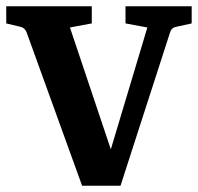

<svg xmlns="http://www.w3.org/2000/svg" viewBox="-27 -593 634 615"><path d="M58 -490Q52 -504 39 -507L-7 -518V-573H267V-518L197 -505L347 -58H311L445 -505L375 -518V-573H587V-518L537 -507Q522 -504 518 -490L359 2H236Z"/></svg>

Font: Rasa
Style: Regular
Weight: 400
Designer: Anna Giedrys (Yrsa+Rasa design), David Brezina (Yrsa art-direction, Rasa art-direction, design)
Foundry: Rosetta Type Foundry
Version: Version 2.004